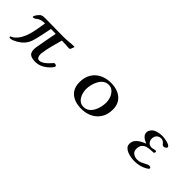

<svg xmlns="http://www.w3.org/2000/svg" viewBox="223 -1532 2554 2554"><g transform="rotate(45 1500.0 -255.0)"><path d="M841 -153Q841 -146 838.5 -140Q836 -134 831 -128Q791 -76 732.5 -40Q674 -4 606 -4Q545 -4 510.5 -25.5Q476 -47 476 -115Q476 -129 478 -142Q480 -155 482 -168Q495 -242 508.5 -315Q522 -388 536 -461Q514 -461 491.5 -461.5Q469 -462 446 -462Q438 -424 430 -385.5Q422 -347 414 -309Q400 -241 384 -189.5Q368 -138 335 -97Q302 -56 238 -19Q219 -8 195.5 1.5Q172 11 149 11Q143 11 137 8Q131 5 131 -2Q131 -7 134 -10Q144 -14 155 -20Q166 -26 175 -32Q220 -67 248.5 -118Q277 -169 293.5 -228Q310 -287 319.5 -346.5Q329 -406 338 -459Q312 -458 285 -453.5Q258 -449 235 -435Q219 -425 204 -413Q189 -401 168 -401Q166 -401 163 -403Q160 -405 160 -408Q160 -421 173 -441.5Q186 -462 202.5 -479.5Q219 -497 231 -501Q249 -508 272.5 -508.5Q296 -509 315 -509Q396 -509 476.5 -507Q557 -505 638 -505Q663 -505 688 -506.5Q713 -508 738 -510Q760 -512 782.5 -514Q805 -516 827 -516Q829 -516 832.5 -515Q836 -514 836 -510V-508L816 -457Q807 -449 793 -449Q777 -449 762 -450.5Q747 -452 731 -453Q695 -456 658 -456Q637 -381 617 -305Q597 -229 586 -151Q585 -145 584.5 -138.5Q584 -132 584 -126Q584 -101 594 -77.5Q604 -54 634 -54Q661 -54 689 -71.5Q717 -89 741.5 -112.5Q766 -136 782 -155Q785 -159 788 -162Q791 -165 794 -168Q800 -174 809 -174Q817 -174 829 -168.5Q841 -163 841 -153Z M1659 -288Q1659 -320 1650.5 -353.5Q1642 -387 1624 -416Q1606 -445 1579 -463Q1552 -481 1514 -481Q1469 -481 1436.5 -456Q1404 -431 1383 -392Q1362 -353 1351.5 -310Q1341 -267 1341 -230Q1341 -198 1349 -163.5Q1357 -129 1374 -99.5Q1391 -70 1418.5 -52Q1446 -34 1484 -34Q1531 -34 1564 -58.5Q1597 -83 1618 -122Q1639 -161 1649 -205Q1659 -249 1659 -288ZM1787 -287Q1787 -195 1747 -129.5Q1707 -64 1637.5 -29.5Q1568 5 1479 5Q1404 5 1344 -20Q1284 -45 1249 -97Q1214 -149 1214 -230Q1214 -322 1253 -387Q1292 -452 1361.5 -486.5Q1431 -521 1520 -521Q1594 -521 1654.5 -495.5Q1715 -470 1751 -418Q1787 -366 1787 -287Z M2688 -84Q2688 -71 2675.5 -62Q2663 -53 2652 -47Q2609 -23 2565 -12.5Q2521 -2 2471 -2Q2444 -2 2409 -7.5Q2374 -13 2340.5 -26Q2307 -39 2285 -62Q2263 -85 2263 -120Q2263 -164 2287.5 -194.5Q2312 -225 2348.5 -245.5Q2385 -266 2420 -279Q2397 -289 2372.5 -303Q2348 -317 2332 -338Q2316 -359 2316 -388Q2316 -401 2320 -413Q2324 -425 2331 -435Q2350 -464 2379 -478.5Q2408 -493 2441 -498.5Q2474 -504 2505 -504Q2517 -504 2541.5 -501Q2566 -498 2592.5 -491Q2619 -484 2638 -473Q2657 -462 2657 -446Q2657 -434 2640.5 -424Q2624 -414 2613 -414Q2600 -414 2590 -421Q2586 -423 2583.5 -427Q2581 -431 2578 -435Q2566 -449 2550 -459.5Q2534 -470 2514 -470Q2474 -470 2449.5 -445Q2425 -420 2425 -380Q2425 -341 2447.5 -316.5Q2470 -292 2510 -292Q2521 -292 2539 -297.5Q2557 -303 2575 -303Q2588 -303 2588 -289Q2588 -266 2572.5 -264Q2557 -262 2540 -262Q2497 -262 2459.5 -252Q2422 -242 2399 -215Q2376 -188 2376 -137Q2376 -88 2410.5 -65.5Q2445 -43 2489 -43Q2524 -43 2555.5 -58Q2587 -73 2614 -87.5Q2641 -102 2660 -102Q2667 -102 2677.5 -97Q2688 -92 2688 -84Z"/></g></svg>

Font: Kaisei Tokumin
Style: Bold
Weight: 700
Designer: Font-Kai, 金井和夫
Foundry: KAZUO KANAI
Version: Version 5.003